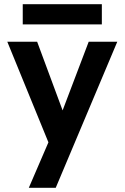

<svg xmlns="http://www.w3.org/2000/svg" viewBox="-20 -700 597 920"><path d="M405 -500H542L247 200H118L212 -18L15 -500H158L280 -171ZM89 -680H468V-583H89Z"/></svg>

Font: Albert Sans
Style: Bold
Weight: 700
Designer: Andreas Rasmussen
Foundry: a.Foundry
Version: Version 1.025